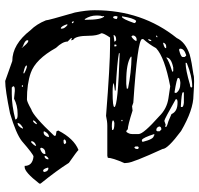

<svg xmlns="http://www.w3.org/2000/svg" viewBox="-34 -689 770 742"><g transform="rotate(90 351.0 -318.0)"><path d="M347.7 -680.7Q404.3 -680.7 486.3 -632.8Q555.7 -581.1 555.7 -561.5Q609.4 -444.3 609.4 -424.8L610.4 -414.1Q589.8 -367.2 589.8 -349.6L582 -347.7H465.8Q449.2 -347.7 427.7 -342.8Q231.4 -358.4 154.3 -358.4H125Q108.4 -334 108.4 -325.2Q118.2 -307.6 118.2 -277.3Q118.2 -224.6 133.8 -215.8L135.7 -209V-208L127 -210.9V-208L140.6 -194.3Q140.6 -174.8 165 -149.4Q209 -70.3 261.7 -51.8Q303.7 -37.1 364.3 -37.1Q373 -37.1 402.3 -53.7Q428.7 -61.5 504.9 -142.6V-146.5Q504.9 -149.4 487.3 -151.4L484.4 -158.2Q515.6 -218.8 559.6 -236.3Q564.5 -230.5 609.4 -199.2Q639.6 -151.4 689.5 -89.8V-85Q645.5 -28.3 626 -28.3H621.1Q621.1 -58.6 585 -62.5Q577.1 -62.5 525.4 -17.6Q497.1 4.9 418 28.3Q327.1 46.9 293 46.9L215.8 19.5Q151.4 19.5 96.7 -50.8Q73.2 -74.2 58.6 -110.4Q58.6 -119.1 28.3 -222.7Q19.5 -266.6 19.5 -297.9V-299.8Q19.5 -482.4 127 -616.2Q142.6 -649.4 190.4 -666Q218.8 -673.8 268.6 -680.7Q280.3 -685.5 347.7 -680.7ZM222.7 -650.4H224.6Q250 -650.4 306.6 -667Q318.4 -668 318.4 -672.9L315.4 -675.8H313.5Q275.4 -675.8 224.6 -655.3L222.7 -653.3ZM168 -629.9V-627.9L171.9 -625H172.9Q200.2 -631.8 200.2 -638.7V-646.5L195.3 -652.3H192.4Q168 -644.5 168 -629.9ZM336.9 -643.6V-639.6Q336.9 -634.8 391.6 -631.8L393.6 -632.8V-636.7Q393.6 -641.6 377 -643.6ZM281.2 -623V-621.1Q281.2 -616.2 336.9 -607.4L338.9 -609.4V-614.3Q328.1 -629.9 302.7 -629.9H297.9Q281.2 -627.9 281.2 -623ZM363.3 -614.3V-612.3Q440.4 -568.4 446.3 -568.4H448.2L461.9 -573.2L468.8 -571.3L470.7 -573.2V-575.2Q463.9 -580.1 448.2 -584L420.9 -595.7Q411.1 -619.1 377 -619.1H373Q363.3 -618.2 363.3 -614.3ZM202.1 -575.2Q214.8 -585.9 256.8 -598.6V-600.6L254.9 -602.5H241.2Q202.1 -594.7 202.1 -575.2ZM130.9 -486.3V-482.4Q130.9 -464.8 377 -448.2L390.6 -443.4L407.2 -445.3Q464.8 -426.8 480.5 -426.8Q480.5 -422.9 489.3 -420.9Q498 -431.6 498 -443.4V-468.8Q498 -487.3 429.7 -547.9Q400.4 -578.1 359.4 -584L313.5 -590.8Q201.2 -569.3 166 -536.1Q152.3 -510.7 130.9 -486.3ZM145.5 -566.4V-563.5H147.5Q166 -568.4 166 -573.2V-575.2H159.2Q150.4 -575.2 145.5 -566.4ZM468.8 -547.9Q472.7 -537.1 482.4 -537.1H484.4L487.3 -541V-549.8L480.5 -556.6Q468.8 -556.6 468.8 -547.9ZM117.2 -537.1V-536.1H120.1L124 -539.1V-541H120.1ZM498 -529.3Q511.7 -486.3 520.5 -481.4H525.4L528.3 -484.4Q517.6 -527.3 504.9 -527.3L502.9 -529.3ZM131.8 -506.8V-504.9Q138.7 -507.8 138.7 -516.6V-518.6Q131.8 -515.6 131.8 -506.8ZM545.9 -465.8V-457L548.8 -452.1Q555.7 -454.1 555.7 -461.9V-465.8L552.7 -468.8H548.8ZM117.2 -450.2V-445.3L120.1 -441.4H122.1Q131.8 -447.3 137.7 -457V-460.9H131.8Q122.1 -460.9 117.2 -450.2ZM60.5 -459Q49.8 -449.2 43 -404.3H44.9Q52.7 -404.3 69.3 -452.1Q67.4 -459 60.5 -459ZM199.2 -441.4V-438.5Q225.6 -420.9 293 -420.9H304.7L322.3 -422.9V-427.7Q259.8 -440.4 199.2 -441.4ZM443.4 -406.2V-402.3H448.2V-406.2ZM185.5 -395.5V-392.6Q217.8 -385.7 329.1 -379.9L330.1 -378.9V-377L301.8 -373Q301.8 -368.2 336.9 -368.2Q393.6 -368.2 393.6 -375Q393.6 -388.7 185.5 -395.5ZM43 -386.7 42 -378.9Q43 -370.1 46.9 -370.1Q51.8 -370.1 53.7 -383.8L48.8 -386.7ZM152.3 -381.8V-375H159.2V-379.9L158.2 -381.8V-383.8ZM115.2 -373V-372.1H117.2L140.6 -375V-377L135.7 -381.8H131.8Q119.1 -381.8 115.2 -373ZM445.3 -370.1Q445.3 -365.2 468.8 -365.2L482.4 -366.2V-368.2Q482.4 -375 455.1 -375Q445.3 -373 445.3 -370.1ZM43 -335.9 42 -334V-331.1L43 -329.1Q40 -322.3 40 -310.5V-304.7Q40 -282.2 53.7 -260.7H56.6Q56.6 -327.1 43 -335.9ZM62.5 -217.8V-214.8L65.4 -210.9H69.3V-214.8L65.4 -217.8ZM76.2 -194.3 74.2 -192.4V-190.4Q82 -168 89.8 -168L90.8 -169.9V-171.9Q90.8 -182.6 76.2 -194.3ZM518.6 -181.6 521.5 -178.7H527.3Q536.1 -178.7 537.1 -183.6L532.2 -188.5H530.3Q521.5 -188.5 518.6 -181.6ZM487.3 -103.5 489.3 -101.6H491.2Q504.9 -101.6 509.8 -120.1V-122.1Q495.1 -122.1 487.3 -103.5ZM582 -106.4 583 -105.5H586.9Q595.7 -109.4 595.7 -119.1V-120.1H591.8Q582 -113.3 582 -106.4ZM629.9 -120.1 627.9 -119.1V-117.2Q632.8 -99.6 639.6 -99.6H641.6L644.5 -103.5V-105.5Q641.6 -120.1 629.9 -120.1ZM550.8 -91.8 554.7 -87.9Q575.2 -94.7 575.2 -106.4V-108.4H573.2Q553.7 -108.4 550.8 -91.8ZM445.3 -60.5H448.2Q456.1 -64.5 460 -74.2L459 -76.2Q445.3 -68.4 445.3 -60.5ZM525.4 -53.7H530.3Q543.9 -66.4 543.9 -72.3H542Q525.4 -66.4 525.4 -53.7ZM135.7 -42V-37.1Q136.7 -29.3 159.2 -21.5L165 -16.6V-17.6Q148.4 -39.1 140.6 -42ZM233.4 -37.1V-35.2Q233.4 -29.3 261.7 -23.4L263.7 -24.4V-26.4Q244.1 -37.1 234.4 -37.1ZM309.6 -21.5V-17.6H315.4V-21.5ZM455.1 -1Q468.8 -1 477.5 -21.5H473.6Q455.1 -10.7 455.1 -1ZM361.3 12.7 332 9.8H327.1Q314.5 9.8 313.5 14.6V16.6L318.4 21.5H342.8Q387.7 21.5 441.4 7.8V5.9Q439.5 -1 425.8 -1H418.9Q387.7 -1 361.3 12.7Z"/></g></svg>

Font: Love Ya Like A Sister
Style: Regular
Weight: 400
Designer: Kimberly Geswein
Foundry: Kimberly Geswein
Version: Version 1.002 2007